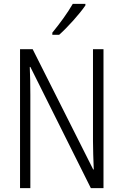

<svg xmlns="http://www.w3.org/2000/svg" viewBox="-20 -1033 634 987"><path d="M419 -1005V-1013H354C327 -966 289 -914 249 -865V-854H284C327 -892 389 -961 419 -1005ZM512 -66V-780H458V-308C458 -268 460 -211 462 -162H459L148 -780H83V-66H136V-546C136 -599 135 -645 133 -689H136L447 -66Z"/></svg>

Font: Noto Sans Malayalam UI Condensed Light
Style: Regular
Weight: 300
Width: 3
Designer: Jelle Bosma - Monotype Design Team
Foundry: Monotype Imaging Inc.
Version: Version 2.104